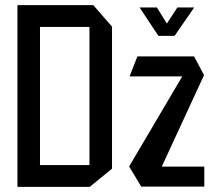

<svg xmlns="http://www.w3.org/2000/svg" viewBox="-20 -728 844 749"><path d="M48 1V-708H344L417 -624V-70L330 1ZM136 -623V-84H329V-623ZM486 -430V-431L516 -508H737L776 -435L611 -78H777V0H531L484 -78V-79L691 -430ZM598 -588 525 -698V-699H592L631 -636L672 -699H737V-698L661 -588H599Z"/></svg>

Font: Foldit Thin
Style: Regular
Weight: 400
Version: Version 1.003